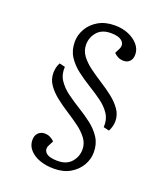

<svg xmlns="http://www.w3.org/2000/svg" viewBox="-157 -817 912 1075"><g transform="rotate(20 299.5 -279.5)"><path d="M526 -211Q526 -194 521 -177.5Q516 -161 510 -150L476 -158Q479 -203 457.5 -236Q436 -269 399.5 -295.5Q363 -322 322 -347Q281 -372 244 -400.5Q207 -429 183.5 -465.5Q160 -502 160 -553Q160 -593 181.5 -630.5Q203 -668 243.5 -691.5Q284 -715 341 -715Q386 -715 422.5 -699.5Q459 -684 481 -658Q503 -632 503 -600Q503 -574 489 -559.5Q475 -545 454 -545Q434 -545 419 -552.5Q404 -560 394 -571L409 -601Q422 -628 402.5 -647.5Q383 -667 335 -667Q281 -667 253 -634.5Q225 -602 225 -559Q225 -523 246.5 -494Q268 -465 302.5 -439.5Q337 -414 375.5 -389.5Q414 -365 448 -338.5Q482 -312 504 -280.5Q526 -249 526 -211ZM107 -348Q107 -365 111 -381Q115 -397 122 -409L156 -401Q153 -356 174.5 -323Q196 -290 232.5 -263Q269 -236 310 -211Q351 -186 388 -157.5Q425 -129 448.5 -92.5Q472 -56 472 -6Q472 35 450.5 72Q429 109 389 132.5Q349 156 292 156Q245 156 207.5 142.5Q170 129 147.5 104Q125 79 125 46Q125 18 140.5 3Q156 -12 177 -12Q197 -12 211.5 -4.5Q226 3 237 14L222 43Q208 70 227 89Q246 108 297 108Q351 108 379 75.5Q407 43 407 0Q407 -35 385.5 -64Q364 -93 329.5 -118.5Q295 -144 256.5 -168.5Q218 -193 184 -220Q150 -247 128.5 -278Q107 -309 107 -348Z"/></g></svg>

Font: Literata 12pt Light
Style: Italic
Weight: 300
Italic angle: -2°
Designer: Latin by Veronika Burian and Jose Scaglione. Greek by Irene Vlachou. Cyrillic by Vera Evstafieva
Foundry: TypeTogether
Version: Version 3.002